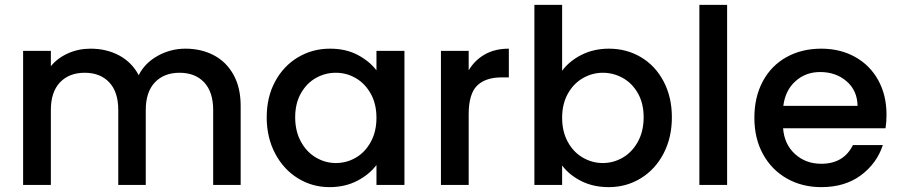

<svg xmlns="http://www.w3.org/2000/svg" viewBox="-20 -760 3700 789"><path d="M969 -325V0H856V-308Q856 -382 819 -421.5Q782 -461 718 -461Q654 -461 616.5 -421.5Q579 -382 579 -308V0H466V-308Q466 -382 429 -421.5Q392 -461 328 -461Q264 -461 226.5 -421.5Q189 -382 189 -308V0H75V-551H189V-488Q217 -522 260 -541Q303 -560 352 -560Q418 -560 470 -532Q522 -504 550 -451Q575 -501 628 -530.5Q681 -560 742 -560Q807 -560 858.5 -533Q910 -506 939.5 -453Q969 -400 969 -325Z M1336 -560Q1401 -560 1449.5 -534.5Q1498 -509 1527 -471V-551H1642V0H1527V-82Q1498 -43 1448 -17Q1398 9 1334 9Q1263 9 1204 -27.5Q1145 -64 1110.5 -129.5Q1076 -195 1076 -278Q1076 -361 1110.5 -425Q1145 -489 1204.5 -524.5Q1264 -560 1336 -560ZM1360 -461Q1316 -461 1278 -439.5Q1240 -418 1216.5 -376.5Q1193 -335 1193 -278Q1193 -221 1216.5 -178Q1240 -135 1278.5 -112.5Q1317 -90 1360 -90Q1404 -90 1442 -112Q1480 -134 1503.5 -176.5Q1527 -219 1527 -276Q1527 -333 1503.5 -375Q1480 -417 1442 -439Q1404 -461 1360 -461Z M1906 -471Q1931 -513 1972.5 -536.5Q2014 -560 2071 -560V-442H2042Q1975 -442 1940.5 -408Q1906 -374 1906 -290V0H1792V-551H1906Z M2290 -469Q2319 -509 2369.5 -534.5Q2420 -560 2482 -560Q2555 -560 2614 -525Q2673 -490 2707 -425.5Q2741 -361 2741 -278Q2741 -195 2707 -129.5Q2673 -64 2613.5 -27.5Q2554 9 2482 9Q2418 9 2368.5 -16Q2319 -41 2290 -80V0H2176V-740H2290ZM2457 -461Q2414 -461 2375.5 -439Q2337 -417 2313.5 -375Q2290 -333 2290 -276Q2290 -219 2313.5 -176.5Q2337 -134 2375.5 -112Q2414 -90 2457 -90Q2501 -90 2539.5 -112.5Q2578 -135 2601.5 -178Q2625 -221 2625 -278Q2625 -335 2601.5 -376.5Q2578 -418 2539.5 -439.5Q2501 -461 2457 -461Z M2968 -740V0H2854V-740Z M3619 -233H3198Q3203 -167 3247 -127Q3291 -87 3355 -87Q3447 -87 3485 -164H3608Q3583 -88 3517.5 -39.5Q3452 9 3355 9Q3276 9 3213.5 -26.5Q3151 -62 3115.5 -126.5Q3080 -191 3080 -276Q3080 -361 3114.5 -425.5Q3149 -490 3211.5 -525Q3274 -560 3355 -560Q3433 -560 3494 -526Q3555 -492 3589 -430.5Q3623 -369 3623 -289Q3623 -258 3619 -233ZM3504 -325Q3503 -388 3459 -426Q3415 -464 3350 -464Q3291 -464 3249 -426.5Q3207 -389 3199 -325Z"/></svg>

Font: Poppins-Tabular Medium
Style: Regular
Weight: 500
Designer: Ninad Kale (Devanagari), Jonny Pinhorn (Latin)
Foundry: Indian Type Foundry
Version: Version 4.004